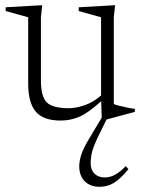

<svg xmlns="http://www.w3.org/2000/svg" viewBox="-20 -454 548 739"><path d="M137.5 -144.5Q137.5 -82.5 160 -60Q182.5 -37.5 244.5 -37.5Q272 -37.5 305.2 -48.8Q338.5 -60 369 -86.5V-387.5L283 -411.5V-426L423 -434L418 -387.5V-53.5Q424 -50.5 439.5 -46.8Q455 -43 471.8 -39.5Q488.5 -36 499 -35V-23.5L390 6L360.5 66Q340 108 334.5 130.2Q329 152.5 329 174Q329 200 343.8 214.5Q358.5 229 383.5 229Q403 229 422 219Q441 209 464 185.5L474.5 197Q443.5 234.5 418.5 249.8Q393.5 265 363.5 265Q327.5 265 306.2 243.8Q285 222.5 285 186Q285 166 293 140.8Q301 115.5 330 68L371.5 -1L369.5 -64.5Q318.5 -18.5 284.5 -4.2Q250.5 10 213.5 10Q146.5 10 117.5 -24.5Q88.5 -59 88.5 -132.5V-387.5L2 -411.5V-426L142.5 -434L137.5 -387.5Z"/></svg>

Font: Newsreader Text Light
Style: Regular
Weight: 300
Designer: Hugues Gentile
Foundry: Production Type
Version: Version 1.002